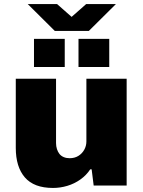

<svg xmlns="http://www.w3.org/2000/svg" viewBox="-20 -917 707 949"><path d="M242 12Q148 12 103 -40Q58 -92 58 -186V-528H257V-210Q257 -194 261.5 -180Q266 -166 274 -156Q282 -146 295 -140.5Q308 -135 324 -135Q349 -135 367.5 -146.5Q386 -158 396.5 -177Q407 -196 407 -218V-528H606V0H443L433 -80H426Q407 -51 377.5 -30Q348 -9 313 1.5Q278 12 242 12ZM148 -586V-725H300V-586ZM368 -586V-725H520V-586ZM117 -897H262L363 -808H305L406 -897H553L419 -764H251Z"/></svg>

Font: Archivo SemiBold Black
Style: Regular
Weight: 900
Version: Version 2.001